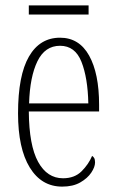

<svg xmlns="http://www.w3.org/2000/svg" viewBox="-20 -683 430 713"><path d="M211 10Q134 10 90.5 -61Q47 -132 47 -262Q47 -403 87.5 -473Q128 -543 203 -543Q274 -543 311 -476.5Q348 -410 348 -294V-269H87Q88 -143 121.5 -82Q155 -21 214 -21Q257 -21 283 -47Q309 -73 322 -104Q326 -102 329.5 -96.5Q333 -91 333 -80Q333 -63 319 -42Q305 -21 278 -5.5Q251 10 211 10ZM308 -299Q306 -394 282.5 -453.5Q259 -513 203 -513Q147 -513 119 -455.5Q91 -398 88 -299ZM87 -629V-663H309V-629Z"/></svg>

Font: Noto Serif Bengali ExtraCondensed ExtraLight
Style: Regular
Weight: 200
Width: 2
Designer: Juan Bruce, Universal Thirst, Indian Type Foundry and the Monotype Design Team.
Foundry: Monotype Imaging Inc.
Version: Version 2.003; ttfautohint (v1.8.4.7-5d5b)